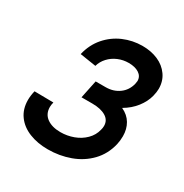

<svg xmlns="http://www.w3.org/2000/svg" viewBox="-121 -805 648 676"><g transform="rotate(30 203.5 -467.0)"><path d="M14.6 -342.3Q14.6 -359.4 19.5 -379.9L96.7 -378.9Q93.8 -367.7 93.8 -359.4Q93.8 -331.1 114.7 -315.9Q135.7 -300.8 169.9 -300.8Q197.3 -300.8 222.4 -310.1Q247.6 -319.3 265.9 -337.4Q284.2 -355.5 290 -379.9Q292.5 -388.2 292.5 -396.5Q292.5 -419.9 272 -432.1Q251.5 -444.3 217.3 -444.3H173.3L188.5 -517.6H229Q260.3 -517.6 283.2 -534.2Q306.2 -550.8 313.5 -580.1Q314.9 -586.9 315.4 -592.3Q315.4 -611.3 299.3 -621.8Q283.2 -632.3 257.3 -632.3Q234.9 -632.3 214.6 -623.8Q194.3 -615.2 179.9 -599.6Q165.5 -584 160.2 -564.5L94.7 -574.7Q104.5 -616.7 130.6 -647Q156.7 -677.2 193.1 -692.9Q229.5 -708.5 269.5 -708.5Q304.7 -708.5 332.8 -696.3Q360.8 -684.1 377.4 -660.6Q394 -637.2 394 -606Q394 -592.8 389.6 -575.2Q382.8 -548.8 364 -524.7Q345.2 -500.5 315.9 -483.4Q342.3 -471.2 355.2 -449.2Q368.2 -427.2 368.2 -398.4Q368.2 -380.4 364.3 -363.8Q353.5 -318.8 323.5 -287.8Q293.5 -256.8 251.2 -241.5Q209 -226.1 161.6 -226.1Q119.6 -226.1 86.2 -239.5Q52.7 -252.9 33.7 -279.1Q14.6 -305.2 14.6 -342.3Z"/></g></svg>

Font: Acari Sans SemiBold
Style: Italic
Weight: 600
Italic angle: -13°
Designer: Alfredo Marco Pradil and Stefan Peev
Foundry: Hanken Design Co.
Version: Version 1.045;January 11, 2019;FontCreator 11.5.0.2425 64-bi